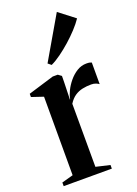

<svg xmlns="http://www.w3.org/2000/svg" viewBox="-151 -856 655 918"><g transform="rotate(-20 177.0 -397.0)"><path d="M7.5 0V-18.5L65.5 -34.5V-434L6 -454V-470.5L137.5 -510.5H163L180 -498L179.5 -464.5L177 -377.5L179.5 -383Q182 -399.5 192.8 -421.5Q203.5 -443.5 221 -464.8Q238.5 -486 261 -500Q283.5 -514 309.5 -514Q319.5 -514 325.8 -512.8Q332 -511.5 336 -509.5V-399.5Q331 -403.5 320.8 -407.8Q310.5 -412 296.5 -412Q273.5 -412 252.2 -407.5Q231 -403 213 -390.8Q195 -378.5 181 -356L181.5 -35L252.5 -18.5V0ZM151.5 -564.5 135.5 -577.5 261.5 -794 342 -732Q327 -709.5 304.2 -685Q281.5 -660.5 255.2 -637.2Q229 -614 202.5 -594.8Q176 -575.5 152.5 -564.5Z"/></g></svg>

Font: Merriweather 144pt SemiBold
Style: Regular
Weight: 600
Version: Version 2.100